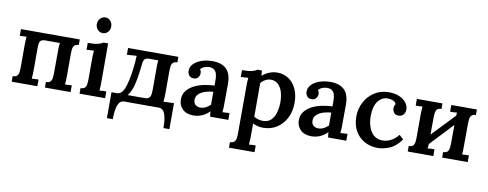

<svg xmlns="http://www.w3.org/2000/svg" viewBox="-76 -1144 4566 1797"><g transform="rotate(10 2206.5 -245.0)"><path d="M43 0V-53Q72 -53 84.5 -66Q97 -79 100 -101.5Q103 -124 103 -153V-357Q103 -374 104 -396Q105 -418 107 -439L43 -436V-500H602V-447Q574 -447 561.5 -434Q549 -421 546 -398.5Q543 -376 543 -347V-143Q543 -126 542 -104Q541 -82 539 -61L603 -64V0H359V-53Q388 -53 400.5 -66Q413 -79 416 -101.5Q419 -124 419 -153L420 -358Q420 -374 420.5 -395Q421 -416 424 -435H287Q258 -435 245.5 -424.5Q233 -414 230 -394Q227 -374 227 -347V-143Q227 -126 226 -104Q225 -82 223 -61L287 -64V0Z M688 -53Q717 -53 729 -66Q741 -79 744 -101.5Q747 -124 747 -153V-340Q747 -357 748 -377.5Q749 -398 751 -420Q735 -419 714.5 -418Q694 -417 681 -416V-481Q749 -481 781.5 -490.5Q814 -500 825 -510H870V-143Q870 -126 869.5 -104Q869 -82 866 -61Q882 -63 900 -63.5Q918 -64 931 -64V0H688ZM803 -596Q773 -596 753.5 -617.5Q734 -639 734 -670Q734 -701 754.5 -723Q775 -745 803 -745Q832 -745 851.5 -723Q871 -701 871 -670Q871 -639 852 -617.5Q833 -596 803 -596Z M980 181V-65H1028Q1051 -65 1068 -78Q1085 -91 1099 -122Q1114 -156 1125 -209Q1136 -262 1143.5 -323Q1151 -384 1153 -442L1061 -435V-500H1539V-447Q1510 -447 1497.5 -434Q1485 -421 1482 -398.5Q1479 -376 1479 -347V-143Q1479 -126 1478 -104.5Q1477 -83 1474 -62L1574 -66V181H1517Q1518 102 1501 51Q1484 0 1441 0H1113Q1070 0 1052.5 50.5Q1035 101 1036 181ZM1134 -65H1296Q1325 -65 1337.5 -77.5Q1350 -90 1353 -112.5Q1356 -135 1356 -165V-358Q1356 -374 1356.5 -395Q1357 -416 1359 -435H1272Q1246 -435 1233.5 -423.5Q1221 -412 1217 -385Q1207 -291 1196 -228.5Q1185 -166 1169 -127Q1162 -110 1153.5 -94.5Q1145 -79 1134 -65Z M1929 0Q1926 -15 1925.5 -25.5Q1925 -36 1924 -50Q1889 -15 1851 0.5Q1813 16 1772 16Q1704 16 1667.5 -21Q1631 -58 1631 -112Q1631 -159 1657 -193Q1683 -227 1725 -249Q1767 -271 1818 -281.5Q1869 -292 1919 -294V-349Q1919 -378 1912.5 -402.5Q1906 -427 1889 -441.5Q1872 -456 1839 -456Q1816 -455 1794 -446.5Q1772 -438 1759 -420Q1767 -411 1769 -400.5Q1771 -390 1771 -382Q1771 -364 1757 -345Q1743 -326 1712 -326Q1685 -327 1670.5 -345Q1656 -363 1656 -388Q1656 -426 1683.5 -454.5Q1711 -483 1758 -499.5Q1805 -516 1863 -516Q1949 -516 1995 -471Q2041 -426 2040 -327Q2040 -274 2039.5 -234.5Q2039 -195 2039 -143Q2039 -128 2038.5 -105.5Q2038 -83 2035 -61Q2073 -64 2102 -65V0ZM1918 -235Q1878 -232 1841 -220Q1804 -208 1780.5 -185Q1757 -162 1758 -128Q1759 -97 1778 -82.5Q1797 -68 1822 -68Q1850 -68 1874 -80Q1898 -92 1918 -112Q1918 -122 1918 -133Q1918 -144 1918 -155Q1918 -169 1918 -190Q1918 -211 1918 -235Z M2153 255V202Q2182 202 2194.5 189Q2207 176 2210 153.5Q2213 131 2213 102L2214 -341Q2214 -359 2214.5 -379Q2215 -399 2218 -420Q2201 -419 2180.5 -418Q2160 -417 2147 -416V-481Q2215 -481 2246.5 -490.5Q2278 -500 2288 -510H2331Q2332 -500 2333.5 -486Q2335 -472 2336 -460Q2369 -489 2406 -502.5Q2443 -516 2477 -516Q2537 -516 2584 -485.5Q2631 -455 2658 -398.5Q2685 -342 2685 -265Q2685 -183 2652.5 -119.5Q2620 -56 2563.5 -20Q2507 16 2435 16Q2405 16 2381 9.5Q2357 3 2336 -7V112Q2336 129 2335 151Q2334 173 2332 194Q2348 192 2366 191.5Q2384 191 2396 191V255ZM2424 -47Q2470 -48 2498.5 -75.5Q2527 -103 2540 -148.5Q2553 -194 2553 -249Q2553 -298 2540.5 -341.5Q2528 -385 2500.5 -412.5Q2473 -440 2429 -440Q2401 -439 2376.5 -425.5Q2352 -412 2336 -392Q2336 -355 2336 -314.5Q2336 -274 2336 -216.5Q2336 -159 2336 -72Q2351 -61 2374.5 -54Q2398 -47 2424 -47Z M3050 0Q3047 -15 3046.5 -25.5Q3046 -36 3045 -50Q3010 -15 2972 0.5Q2934 16 2893 16Q2825 16 2788.5 -21Q2752 -58 2752 -112Q2752 -159 2778 -193Q2804 -227 2846 -249Q2888 -271 2939 -281.5Q2990 -292 3040 -294V-349Q3040 -378 3033.5 -402.5Q3027 -427 3010 -441.5Q2993 -456 2960 -456Q2937 -455 2915 -446.5Q2893 -438 2880 -420Q2888 -411 2890 -400.5Q2892 -390 2892 -382Q2892 -364 2878 -345Q2864 -326 2833 -326Q2806 -327 2791.5 -345Q2777 -363 2777 -388Q2777 -426 2804.5 -454.5Q2832 -483 2879 -499.5Q2926 -516 2984 -516Q3070 -516 3116 -471Q3162 -426 3161 -327Q3161 -274 3160.5 -234.5Q3160 -195 3160 -143Q3160 -128 3159.5 -105.5Q3159 -83 3156 -61Q3194 -64 3223 -65V0ZM3039 -235Q2999 -232 2962 -220Q2925 -208 2901.5 -185Q2878 -162 2879 -128Q2880 -97 2899 -82.5Q2918 -68 2943 -68Q2971 -68 2995 -80Q3019 -92 3039 -112Q3039 -122 3039 -133Q3039 -144 3039 -155Q3039 -169 3039 -190Q3039 -211 3039 -235Z M3523 16Q3455 16 3399 -14Q3343 -44 3309.5 -101.5Q3276 -159 3276 -240Q3276 -313 3309 -376Q3342 -439 3401 -477.5Q3460 -516 3537 -516Q3598 -516 3640 -497Q3682 -478 3704 -448Q3726 -418 3726 -384Q3726 -357 3710.5 -337Q3695 -317 3666 -316Q3632 -315 3618.5 -335.5Q3605 -356 3605 -374Q3605 -384 3608 -395.5Q3611 -407 3618 -417Q3611 -435 3595 -443.5Q3579 -452 3562 -454.5Q3545 -457 3535 -457Q3480 -455 3444 -406.5Q3408 -358 3408 -267Q3408 -212 3423.5 -165.5Q3439 -119 3471 -90.5Q3503 -62 3553 -61Q3597 -60 3638 -82.5Q3679 -105 3705 -141L3745 -104Q3695 -33 3635.5 -8.5Q3576 16 3523 16Z M4049 -447Q4020 -447 4008 -434Q3996 -421 3993 -398.5Q3990 -376 3990 -347L3989 -193L4195 -409Q4196 -425 4198 -439Q4182 -437 4164 -436.5Q4146 -436 4133 -436V-500H4376V-447Q4348 -447 4335.5 -434Q4323 -421 4320 -398.5Q4317 -376 4317 -347L4316 -143Q4316 -126 4315.5 -104Q4315 -82 4313 -61Q4328 -63 4346.5 -63.5Q4365 -64 4377 -64V0H4134V-53Q4163 -53 4175 -66Q4187 -79 4190 -101.5Q4193 -124 4193 -153L4194 -321L3989 -103Q3988 -92 3987.5 -81.5Q3987 -71 3985 -61Q4001 -63 4019 -63.5Q4037 -64 4050 -64V0H3807V-53Q3836 -53 3848 -66Q3860 -79 3863 -101.5Q3866 -124 3866 -153V-357Q3866 -374 3867 -396Q3868 -418 3870 -439Q3855 -437 3836.5 -436.5Q3818 -436 3806 -436V-500H4049Z"/></g></svg>

Font: Lora SemiBold
Style: Regular
Weight: 600
Designer: Olga Karpushina, Alexei Vanyashin (Cyrillic)
Foundry: Cyreal
Version: Version 3.011; ttfautohint (v1.8.4.7-5d5b)